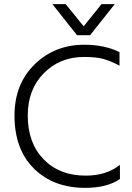

<svg xmlns="http://www.w3.org/2000/svg" viewBox="-20 -899 639 927"><path d="M557 -647C509.7 -671 453 -683 387 -683C291.7 -683 211.7 -651.3 147 -588C82.3 -524.7 50 -442.3 50 -341C50 -232.3 81.3 -147 144 -85C206.7 -23 289 8 391 8C462.3 8 518.3 -6.3 559 -35V-103C515 -68.3 460 -51 394 -51C309.3 -51 241.5 -77.3 190.5 -130C139.5 -182.7 114 -253 114 -341C114 -425 139.8 -493.2 191.5 -545.5C243.2 -597.8 307.7 -624 385 -624C425 -624 456.3 -620.8 479 -614.5C501.7 -608.2 527.7 -597.3 557 -582ZM415 -729 534 -879H470L384 -772L297 -879H233L352 -729Z"/></svg>

Font: Hind Light
Style: Regular
Weight: 300
Designer: Manushi Parikh, Satya Rajpurohit
Foundry: Indian Type Foundry
Version: Version 1.201;PS 1.0;hotconv 1.0.78;makeotf.lib2.5.61930; tt